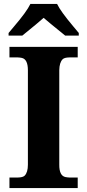

<svg xmlns="http://www.w3.org/2000/svg" viewBox="-20 -951 441 971"><path d="M27.8 0V-53.2H69.8Q95.7 -53.7 104.5 -62.5Q121.1 -79.1 121.1 -118.2V-595.7Q121.1 -651.4 90.3 -658.2Q81.1 -660.2 69.8 -660.6H27.8V-713.9H373V-660.6H331.1Q305.7 -660.2 296.9 -651.4Q280.3 -634.8 279.8 -595.7V-118.2Q279.3 -62.5 310.5 -55.7Q320.3 -53.7 331.1 -53.2H373V0ZM23.4 -771V-784.2Q35.2 -798.3 50.8 -816.9Q115.2 -892.1 133.8 -931.2H268.6Q286.1 -894 351.1 -816.9Q366.7 -798.3 378.4 -784.2V-771H309.6Q217.3 -845.7 200.7 -860.8Q176.8 -838.9 92.8 -771Z"/></svg>

Font: DroidSerif-Bold
Style: Bold
Weight: 700
Foundry: Ascender Corporation
Version: Version 1.00 build 112